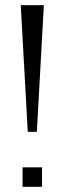

<svg xmlns="http://www.w3.org/2000/svg" viewBox="-20 -720 249 740"><path d="M149 -700H60L87 -212H122ZM142 0V-75H67V0Z"/></svg>

Font: Abel
Style: Regular
Weight: 400
Designer: Matthew Desmond
Foundry: Matthew Desmond
Version: Version 1.002